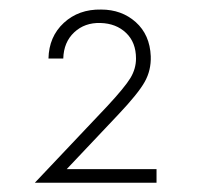

<svg xmlns="http://www.w3.org/2000/svg" viewBox="-20 -780 425 406"><path d="M121.1 -422.4H311V-393.6H53.7L207.5 -556.2Q244.1 -595.7 255.9 -615.2Q267.6 -634.8 267.6 -656.2Q267.6 -690.4 246.6 -710.4Q225.6 -730.5 192.4 -731.4Q159.2 -732.4 137 -711.7Q114.7 -690.9 113.8 -656.2H82.5Q83.5 -702.6 115 -731.7Q146.5 -760.7 193.8 -759.8Q237.3 -759.8 267.1 -733.2Q296.9 -706.5 298.8 -661.1Q299.8 -631.3 285.9 -606.7Q272 -582 230 -537.6Z"/></svg>

Font: Now Alt Light
Style: Regular
Weight: 300
Designer: Alfredo Marco Pradil
Foundry: Alfredo Marco Pradil
Version: Version 1.002;PS 001.002;hotconv 1.0.88;makeotf.lib2.5.64775